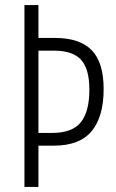

<svg xmlns="http://www.w3.org/2000/svg" viewBox="-20 -734 457 754"><path d="M387 -384Q387 -276 340 -219Q293 -162 191 -162H131V0H76V-714H131V-585H196Q293 -585 340 -537Q387 -489 387 -384ZM185 -212Q264 -212 297.5 -254Q331 -296 331 -382Q331 -463 298.5 -499Q266 -535 193 -535H131V-212Z"/></svg>

Font: Noto Sans Hebrew ExtraCondensed Light
Style: Regular
Weight: 300
Width: 2
Designer: Monotype Design Team
Foundry: Monotype Imaging Inc.
Version: Version 2.004; ttfautohint (v1.8.4.7-5d5b)